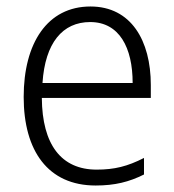

<svg xmlns="http://www.w3.org/2000/svg" viewBox="-20 -562 536 592"><path d="M259 -542C126 -542 53 -429 53 -263C53 -97 128 10 275 10C334 10 378 -1 424 -24V-75C373 -49 333 -39 278 -39C169 -39 110 -116 109 -260H445V-300C445 -437 384 -542 259 -542ZM258 -494C348 -494 389 -415 389 -306H111C119 -430 173 -494 258 -494Z"/></svg>

Font: Noto Sans Devanagari SemiCondensed Light
Style: Regular
Weight: 300
Width: 4
Designer: Jelle Bosma - Monotype Design Team
Foundry: Monotype Imaging Inc.
Version: Version 2.004